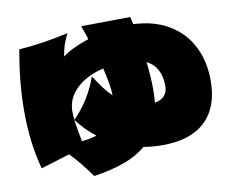

<svg xmlns="http://www.w3.org/2000/svg" viewBox="-81 -849 1162 964"><g transform="rotate(-10 500.0 -367.5)"><path d="M983 -360Q983 -226 908 -154.5Q833 -83 690 -83Q643 -83 592 -91Q549 -53 483 -28.5Q417 -4 324 10Q262 -77 218 -119L71 -74Q34 -207 34 -370Q34 -519 64 -682Q181 -689 316 -720Q301 -689 293.5 -667.5Q286 -646 279 -607Q326 -643 414 -672Q405 -701 390 -742L641 -745L649 -707Q751 -703 826.5 -659.5Q902 -616 942.5 -539Q983 -462 983 -360ZM370 -188Q315 -230 275 -285Q360 -372 399 -485Q444 -412 485 -373Q484 -426 462 -514Q374 -493 323 -443.5Q272 -394 272 -328Q272 -275 294 -173Q337 -177 370 -188ZM754 -372Q754 -472 682 -508Q691 -430 691 -368Q691 -332 688 -300Q720 -305 737 -324Q754 -343 754 -372Z"/></g></svg>

Font: Dela Gothic One
Style: Regular
Weight: 400
Designer: aratakana
Foundry: aratakana
Version: Version 1.004